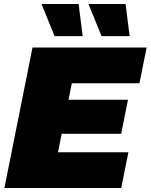

<svg xmlns="http://www.w3.org/2000/svg" viewBox="-20 -937 751 957"><path d="M306 -440H618L584 -270H272ZM269 -178H620L584 0H2L142 -700H711L675 -522H338ZM486 -757 421 -917H606L626 -757ZM252 -757 187 -917H372L392 -757Z"/></svg>

Font: Montserrat Thin Black
Style: Italic
Weight: 900
Italic angle: -11.3°
Version: Version 9.000